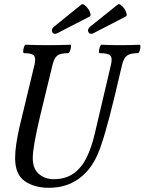

<svg xmlns="http://www.w3.org/2000/svg" viewBox="-20 -881 689 914"><path d="M213 13Q143 13 97.5 -19Q52 -51 52 -128Q52 -158 57 -192.5Q62 -227 71 -269L144 -572Q152 -605 141.5 -616.5Q131 -628 94 -628Q90 -628 90.5 -638Q91 -648 94.5 -658Q98 -668 102 -668Q129 -667 155.5 -666.5Q182 -666 209 -666Q235 -666 261.5 -666.5Q288 -667 314 -668Q319 -668 318 -658Q317 -648 313 -638Q309 -628 305 -628Q268 -628 253 -616.5Q238 -605 230 -572L172 -333Q136 -182 136 -129Q136 -77 165.5 -52.5Q195 -28 235 -28Q292 -28 330 -55Q368 -82 392 -130.5Q416 -179 431 -244L508 -572Q516 -605 505 -616.5Q494 -628 455 -628Q450 -628 451 -638Q452 -648 455.5 -658Q459 -668 463 -668Q486 -667 509 -666.5Q532 -666 554 -666Q577 -666 599.5 -666.5Q622 -667 644 -668Q649 -668 648.5 -658Q648 -648 644.5 -638Q641 -628 637 -628Q601 -628 585 -616.5Q569 -605 561 -572L527 -428Q477 -220 446 -149Q413 -71 353.5 -29Q294 13 213 13ZM427 -724Q415 -717 407 -722Q399 -727 399 -736Q399 -745 408 -753L540 -859Q546 -864 555.5 -857Q565 -850 572.5 -838.5Q580 -827 582.5 -816Q585 -805 578 -802ZM255 -724Q242 -717 234.5 -722Q227 -727 227 -736Q227 -745 236 -753L367 -859Q373 -864 382.5 -857Q392 -850 400 -838.5Q408 -827 410.5 -816Q413 -805 406 -802Z"/></svg>

Font: Junicode Two Beta Condensed Medium
Style: Italic
Weight: 500
Width: 3
Italic angle: -9°
Version: Version 1.053; ttfautohint (v1.8.4)